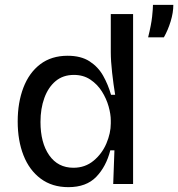

<svg xmlns="http://www.w3.org/2000/svg" viewBox="-20 -759 735 792"><path d="M262 13Q195 13 148 -22Q101 -57 77 -118Q53 -179 53 -258Q53 -336 76.5 -397.5Q100 -459 146 -494Q192 -529 259 -529Q314 -529 349.5 -506Q385 -483 405.5 -446.5Q426 -410 438 -368H455Q448 -410 442.5 -459Q437 -508 437 -544V-701H529V0H447L452 -139H435Q418 -72 377 -29.5Q336 13 262 13ZM283 -67Q331 -67 366 -96Q401 -125 419 -167.5Q437 -210 437 -250V-262Q437 -288 428 -320Q419 -352 400.5 -381.5Q382 -411 353 -430.5Q324 -450 285 -450Q240 -450 209.5 -424.5Q179 -399 163 -355Q147 -311 147 -256Q147 -170 183 -118.5Q219 -67 283 -67ZM591 -605Q604 -657 607.5 -690.5Q611 -724 611 -739H695Q695 -707 684 -671Q673 -635 656 -605Z"/></svg>

Font: Bricolage Grotesque 12pt
Style: Regular
Weight: 400
Designer: Mathieu Triay
Foundry: Atelier Triay
Version: Version 1.001; ttfautohint (v1.8.4.7-5d5b);gftools[0.9.33.de